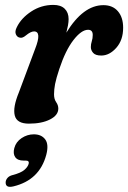

<svg xmlns="http://www.w3.org/2000/svg" viewBox="-20 -482 510 764"><path d="M60.5 -332Q49 -333 43.5 -344.8Q38 -356.5 47 -374Q64.5 -410 104.2 -436.2Q144 -462.5 192.5 -462.5Q222 -462.5 237.5 -447.2Q253 -432 253 -406Q253 -394.5 250.5 -381Q248 -367.5 244 -352Q311 -461.5 391.5 -461.5Q428.5 -461.5 449.2 -437.2Q470 -413 470 -371.5Q470 -322.5 442.8 -291.8Q415.5 -261 383 -261Q360 -261 350.8 -271.5Q341.5 -282 341.5 -294.5Q341.5 -306.5 345.2 -317.8Q349 -329 349 -343Q349 -363.5 330.5 -363.5Q304 -363.5 272.2 -322.5Q240.5 -281.5 216 -207.5Q203.5 -170 199.2 -147.8Q195 -125.5 195 -107Q195 -87.5 203.5 -75.5Q212 -63.5 212 -50Q212 -23.5 179.2 -6.8Q146.5 10 95 10Q47 10 38.8 -22.2Q30.5 -54.5 55 -114L120 -288Q147 -357 115.5 -357Q102.5 -357 83 -341Q70 -330 60.5 -332ZM74 157Q50 157 40.5 143.2Q31 129.5 37 107Q43.5 82.5 66 67.5Q88.5 52.5 114.5 52.5Q145 52.5 160 72.8Q175 93 164 134.5Q137 234.5 34 259.5Q1.5 267.5 2.5 243Q3 234 9.8 226Q16.5 218 30.5 214.5Q63 206 76.8 194.2Q90.5 182.5 94 170Q97.5 157 82.5 157Z"/></svg>

Font: Fraunces 72pt SuperSoft SemiBold
Style: Italic
Weight: 600
Italic angle: -16°
Version: Version 1.000;[b76b70a41]